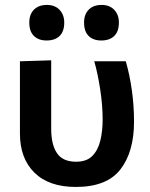

<svg xmlns="http://www.w3.org/2000/svg" viewBox="-20 -747 608 780"><path d="M288 12.5Q179 12.5 120 -45.5Q61 -103.5 61 -204.5V-498L188 -502V-224Q188 -159.5 211.5 -124.8Q235 -90 289 -90Q331.5 -90 354.8 -113.2Q378 -136.5 387.5 -175.5Q397 -214.5 397 -261Q397 -319 387.2 -383Q377.5 -447 363 -498H491Q506.5 -445 515.5 -381.5Q524.5 -318 524.5 -253Q524.5 -130 469.2 -58.8Q414 12.5 288 12.5ZM391.5 -582.5Q359 -582.5 340.2 -600.8Q321.5 -619 321.5 -655.5Q321.5 -688.5 340.5 -707.8Q359.5 -727 392.5 -727Q425.5 -727 444.2 -707Q463 -687 463 -655.5Q463 -619 444 -600.8Q425 -582.5 391.5 -582.5ZM169.5 -582.5Q137 -582.5 118 -600.8Q99 -619 99 -655.5Q99 -688.5 118 -707.8Q137 -727 170.5 -727Q203 -727 222 -707Q241 -687 241 -655.5Q241 -619 222 -600.8Q203 -582.5 169.5 -582.5Z"/></svg>

Font: Heraclito SemiBold
Style: Regular
Weight: 600
Designer: Kostas Bartsokas (font) & Cristiano Sobral (main changes)
Foundry: Kostas Bartsokas (font) & Cristiano Sobral (main changes)
Version: Version 1.00;July 8, 2020;FontCreator 13.0.0.2655 64-bit